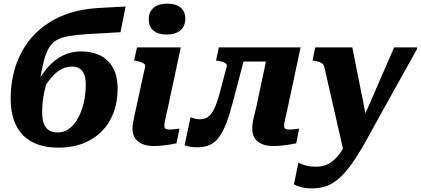

<svg xmlns="http://www.w3.org/2000/svg" viewBox="-20 -802 2325 1061"><path d="M378 -434Q350 -434 325.5 -422.5Q301 -411 279.5 -390Q258 -369 238 -340Q218 -311 198 -277L186 -344Q213 -396 248.5 -435Q284 -474 329 -496Q374 -518 429 -518Q486 -518 531.5 -496.5Q577 -475 603.5 -429Q630 -383 630 -310Q630 -240 608 -180.5Q586 -121 543.5 -77.5Q501 -34 440.5 -10Q380 14 303 14Q244 14 195.5 -1.5Q147 -17 112 -50Q77 -83 58 -134.5Q39 -186 39 -257Q39 -319 51 -378.5Q63 -438 88.5 -492.5Q114 -547 153.5 -593Q193 -639 247 -674.5Q301 -710 370.5 -731.5Q440 -753 525 -758L674 -766L646 -624L454 -613Q395 -609 355 -601.5Q315 -594 290 -578.5Q265 -563 249 -535Q233 -507 222 -463.5Q211 -420 200 -355L241 -358Q231 -323 224.5 -292.5Q218 -262 215.5 -234.5Q213 -207 213 -180Q213 -143 222 -119Q231 -95 250 -82.5Q269 -70 299 -70Q330 -70 355 -86Q380 -102 398.5 -129Q417 -156 429.5 -190Q442 -224 448 -260.5Q454 -297 454 -331Q454 -372 444 -394Q434 -416 417 -425Q400 -434 378 -434Z M712 -91Q712 -105 715 -122Q718 -139 723.5 -165Q729 -191 738 -232L782 -433Q784 -442 778 -448Q772 -454 760 -458.5Q748 -463 731 -466L721 -468L737 -540H979L911 -222Q904 -188 898.5 -165.5Q893 -143 890.5 -129Q888 -115 888 -108Q888 -96 894.5 -91Q901 -86 915 -86Q926 -86 936 -87Q946 -88 955.5 -89.5Q965 -91 972 -91L955 -10Q938 -6 918 -3Q898 0 875 2.5Q852 5 828 5Q793 5 767 -6Q741 -17 726.5 -38.5Q712 -60 712 -91ZM802 -695Q802 -737 829.5 -759.5Q857 -782 905 -782Q951 -782 977.5 -760.5Q1004 -739 1004 -699Q1004 -657 976.5 -634Q949 -611 901 -611Q855 -611 828.5 -632.5Q802 -654 802 -695Z M1193 -284Q1179 -232 1164 -201Q1149 -170 1130 -156.5Q1111 -143 1085 -143Q1068 -143 1054.5 -147Q1041 -151 1033 -154L1000 1Q1011 5 1029 8.5Q1047 12 1071 12Q1111 12 1140 -1.5Q1169 -15 1191 -45Q1213 -75 1231 -122.5Q1249 -170 1267 -238L1346 -540H1189L1174 -468L1186 -465Q1203 -463 1214 -459Q1225 -455 1230 -449.5Q1235 -444 1233 -435ZM1289 -462H1508L1527 -540H1308ZM1550 -108Q1550 -115 1552.5 -128.5Q1555 -142 1560 -164Q1565 -186 1572 -216L1641 -540H1466L1397 -214Q1389 -181 1383.5 -158.5Q1378 -136 1376 -120.5Q1374 -105 1374 -91Q1374 -44 1405 -19.5Q1436 5 1489 5Q1513 5 1536 2.5Q1559 0 1579 -3Q1599 -6 1617 -10L1633 -91Q1626 -91 1617 -89.5Q1608 -88 1598 -87Q1588 -86 1577 -86Q1563 -86 1556.5 -91Q1550 -96 1550 -108Z M1885 62 1948 -9 2012 -113 1927 -540H1722L1707 -468L1718 -466Q1735 -463 1746.5 -458.5Q1758 -454 1764 -448Q1770 -442 1772 -433ZM1963 -94 1910 -43Q1888 2 1867 33Q1846 64 1824.5 83Q1803 102 1779.5 110.5Q1756 119 1727 119Q1688 119 1663 110.5Q1638 102 1629 97L1604 217Q1614 223 1640 231Q1666 239 1704 239Q1749 239 1785.5 225.5Q1822 212 1855.5 182Q1889 152 1924 103Q1959 54 1999 -17Q2025 -64 2052.5 -114Q2080 -164 2109 -216Q2138 -268 2167 -320.5Q2196 -373 2225.5 -425.5Q2255 -478 2284 -530L2285 -540H2158Q2134 -484 2109.5 -428.5Q2085 -373 2061 -317Q2037 -261 2012.5 -205.5Q1988 -150 1963 -94Z"/></svg>

Font: Roboto Serif
Style: Bold Italic
Weight: 700
Italic angle: -10°
Designer: Greg Gazdowicz
Foundry: Commercial Type
Version: Version 1.008